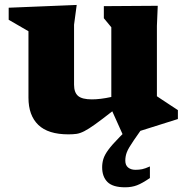

<svg xmlns="http://www.w3.org/2000/svg" viewBox="-20 -544 777 796"><path d="M287 -193Q287 -160.5 303.8 -146.2Q320.5 -132 361 -132Q396 -132 441.5 -142V-431L410.5 -468.5V-518.5L634 -520L630.5 -437V-145Q636.5 -141 653.2 -129.8Q670 -118.5 688.5 -106.5Q707 -94.5 717.5 -87.5V-50.5L562 -1.5L534.5 38Q512.5 70 506 86.8Q499.5 103.5 499.5 122Q499.5 141 511.2 150.5Q523 160 541.5 160Q556.5 160 569 157.5Q581.5 155 601.5 146V194Q569.5 216 547.8 224.2Q526 232.5 498.5 232.5Q447.5 232.5 425.5 210.5Q403.5 188.5 403.5 149.5Q403.5 132 408.5 115.2Q413.5 98.5 429 77.2Q444.5 56 476 24L488 12L445.5 -82.5Q401.5 -48 374.2 -28.5Q347 -9 329.2 0Q311.5 9 297 11Q282.5 13 263.5 13Q179.5 13 138.8 -26.2Q98 -65.5 98 -139V-414.5L16 -462V-512L298 -523.5L287 -441.5Z"/></svg>

Font: Newsreader Caption
Style: Bold
Weight: 700
Designer: Hugues Gentile
Foundry: Production Type
Version: Version 1.001